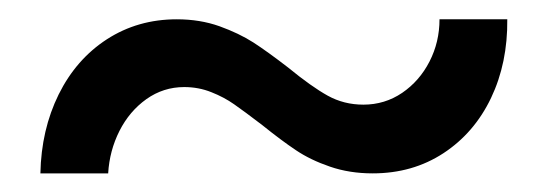

<svg xmlns="http://www.w3.org/2000/svg" viewBox="-20 -408 576 202"><path d="M166 -387.7Q190.4 -387.7 210.9 -380.4Q231.4 -373 246.6 -363.3Q261.7 -353.5 283.2 -336.9Q307.6 -316.9 324.7 -307.4Q341.8 -297.9 362.3 -297.9Q384.8 -297.9 403.1 -310.3Q421.4 -322.8 431.9 -343.3Q442.4 -363.8 442.4 -387.7H513.7Q514.2 -341.8 496.6 -304.9Q479 -268.1 446.5 -246.8Q414.1 -225.6 372.1 -225.6Q347.7 -225.6 327.1 -232.7Q306.6 -239.7 291.3 -250Q275.9 -260.3 255.9 -276.4Q236.8 -291 226.3 -298.3Q215.8 -305.7 202.4 -311Q189 -316.4 173.8 -316.4Q151.9 -316.4 134 -303.7Q116.2 -291 105.7 -270.3Q95.2 -249.5 93.8 -225.6H22.5Q23.4 -271.5 41.7 -308.6Q60.1 -345.7 92.5 -366.7Q125 -387.7 166 -387.7Z"/></svg>

Font: Reddit Sans Strawberry
Style: Regular
Weight: 400
Designer: Stephen Hutchings
Foundry: Reddit
Version: Version 1.013